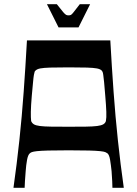

<svg xmlns="http://www.w3.org/2000/svg" viewBox="-20 -892 651 912"><path d="M44 0Q60 -113 72 -225.5Q84 -338 92.5 -456Q101 -574 108 -700H504Q511 -574 519.5 -456Q528 -338 540 -225.5Q552 -113 568 0H514Q514 -9 513 -31.5Q512 -54 510 -79Q507 -108 503 -132.5Q499 -157 490 -164Q486 -167 480 -169.5Q474 -172 456 -174Q438 -176 402.5 -177Q367 -178 306 -178Q244 -178 208.5 -177Q173 -176 155.5 -174Q138 -172 131.5 -169.5Q125 -167 122 -164Q113 -157 108.5 -132.5Q104 -108 102 -79Q100 -54 98.5 -31.5Q97 -9 97 0ZM306 -290Q356 -290 389 -290.5Q422 -291 441.5 -293.5Q461 -296 470.5 -301.5Q480 -307 483 -317Q486 -332 485 -361Q484 -390 480 -437Q477 -478 474.5 -501.5Q472 -525 470.5 -536Q469 -547 467 -551Q465 -555 463 -557Q456 -564 440 -567Q424 -570 392.5 -571Q361 -572 306 -572Q251 -572 219 -571Q187 -570 171.5 -567Q156 -564 149 -557Q146 -555 144.5 -551Q143 -547 141 -536Q139 -525 137 -501.5Q135 -478 131 -437Q127 -390 126.5 -361Q126 -332 128 -317Q132 -307 141 -301.5Q150 -296 169.5 -293.5Q189 -291 222 -290.5Q255 -290 306 -290ZM258 -762 203 -872H250Q271 -845 280.5 -834Q290 -823 295 -821Q300 -819 305 -819Q312 -819 316.5 -821Q321 -823 329.5 -834Q338 -845 359 -872H408L353 -762Z"/></svg>

Font: Ojuju SemiBold
Style: Regular
Weight: 600
Designer: Chisaokwu Joboson, Mirko Velimirovic
Foundry: Udi Foundry
Version: Version 1.000